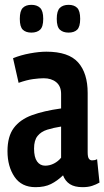

<svg xmlns="http://www.w3.org/2000/svg" viewBox="-20 -765 432 795"><path d="M11 -139Q11 -200 37 -235Q63 -270 112 -288Q161 -306 233 -316V-376Q233 -408 213 -424.5Q193 -441 161 -441Q143 -441 117 -437.5Q91 -434 57 -422L34 -524Q66 -537 104 -544Q142 -551 172 -551Q264 -551 303.5 -506.5Q343 -462 343 -380V-135Q343 -115 348 -108Q353 -101 361 -101Q366 -101 371.5 -102Q377 -103 382 -106L392 -9Q378 -1 361.5 4.5Q345 10 322 10Q289 10 269.5 -2.5Q250 -15 241 -39Q217 -16 191 -3Q165 10 127 10Q69 10 40 -33Q11 -76 11 -139ZM121 -150Q121 -114 133.5 -96.5Q146 -79 167 -79Q186 -79 203.5 -88Q221 -97 233 -112V-241Q201 -236 175.5 -228Q150 -220 135.5 -202Q121 -184 121 -150ZM264 -630Q241 -630 228 -642Q215 -654 215 -687Q215 -720 228 -732.5Q241 -745 264 -745Q287 -745 299.5 -732.5Q312 -720 312 -687Q312 -654 299.5 -642Q287 -630 264 -630ZM110 -630Q87 -630 74.5 -642Q62 -654 62 -687Q62 -720 74.5 -732.5Q87 -745 110 -745Q133 -745 146 -732.5Q159 -720 159 -687Q159 -654 146 -642Q133 -630 110 -630Z"/></svg>

Font: Georama Condensed SemiBold
Style: Regular
Weight: 600
Width: 3
Designer: Jean-Baptiste Levee
Foundry: Production Type
Version: Version 1.000